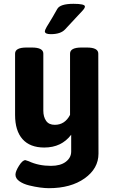

<svg xmlns="http://www.w3.org/2000/svg" viewBox="-20 -774 597 1006"><path d="M495 -493 496 31Q496 109 423.5 160.5Q351 212 236 212Q216 212 189.5 208.5Q163 205 132.5 197.5Q102 190 81.5 175.5Q61 161 61 141Q61 124 79.5 94.5Q98 65 113 65Q115 65 131 71Q182 95 247 95Q297 95 325 73.5Q353 52 353 20V-68Q302 -1 212 -1Q137 -1 98 -45Q59 -89 59 -172V-493Q59 -525 119 -525H147Q207 -525 207 -493V-194Q207 -162 221.5 -141Q236 -120 267 -120Q320 -120 347 -172V-493Q347 -525 407 -525H435Q495 -525 495 -493ZM425 -740Q425 -734 419 -726Q413 -718 388 -692Q351 -653 321 -620Q298 -595 246 -595Q215 -595 215 -610Q215 -613 217 -618Q219 -623 224.5 -633Q230 -643 237 -653.5Q244 -664 256 -685Q268 -706 280 -727Q295 -754 365 -754Q425 -754 425 -740Z"/></svg>

Font: mmAsap
Style: Bold
Weight: 700
Designer: Pablo Cosgaya
Foundry: Omnibus-Type
Version: Version 1.001